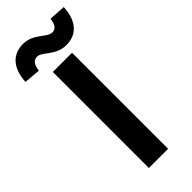

<svg xmlns="http://www.w3.org/2000/svg" viewBox="-358 -1004 1046 1046"><g transform="rotate(-45 165.0 -481.5)"><path d="M91 0H239V-740H91ZM247 -791C323 -791 378 -840 383 -948L287 -954C282 -911 266 -894 242 -894C200 -894 165 -963 83 -963C7 -963 -47 -913 -53 -807L42 -799C47 -842 65 -860 88 -860C129 -860 165 -791 247 -791Z"/></g></svg>

Font: Noto Sans CJK KR Bold
Style: Regular
Weight: 700
Designer: Ryoko NISHIZUKA (kana & ideographs); Paul D. Hunt (Latin, Greek & Cyrillic); Wenlong ZHANG (bopomofo); Sandoll Communica
Foundry: Adobe Systems Incorporated
Version: Version 1.004;PS 1.004;hotconv 1.0.82;makeotf.lib2.5.63406